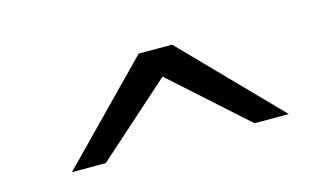

<svg xmlns="http://www.w3.org/2000/svg" viewBox="-42 -700 804 460"><g transform="rotate(-15 359.5 -469.5)"><path d="M629 -353 402 -586H319L91 -353H175L360 -518L544 -353Z"/></g></svg>

Font: Iranian Sans 
Style: Regular
Weight: 400
Designer: Hooman Mehr, Hadi Navid in Neviseh Pardaz Co. Ltd. (http://nevisa.com)
Foundry: http://font-store.ir
Version: 5.0.0 build 1/7/1393